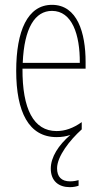

<svg xmlns="http://www.w3.org/2000/svg" viewBox="-20 -557 420 794"><path d="M216 139C216 90 268 23 318 -22V-52C283 -27 249 -15 214 -15C119 -15 72 -106 73 -273H334V-301C334 -421 300 -537 195 -537C94 -537 47 -429 47 -264C47 -94 99 10 214 10C235 10 254 7 271 1C222 43 190 93 190 140C190 192 223 217 269 217C284 217 297 214 305 211V188C299 190 284 193 270 193C234 193 216 174 216 139ZM195 -512C278 -512 311 -414 310 -297H74C80 -442 125 -512 195 -512Z"/></svg>

Font: Noto Sans Myanmar ExtraCondensed Thin
Style: Regular
Weight: 100
Width: 2
Designer: Monotype Design Team
Foundry: Monotype Imaging Inc.
Version: Version 2.107